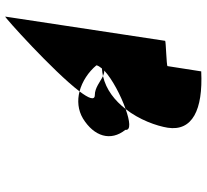

<svg xmlns="http://www.w3.org/2000/svg" viewBox="-48 -689 785 729"><g transform="rotate(90 344.5 -324.5)"><path d="M135 -559 43 48C42 54 252 -135 327 -234C289 -244 253 -268 228 -298C229 -305 234 -311 240 -319C250 -320 260 -321 269 -323C262 -326 255 -328 248 -328C280 -358 343 -391 394 -409C435 -461 458 -526 465 -569C479 -662 398 -703 251 -696L231 -568C230 -564 135 -562 135 -559ZM269 -323C290 -313 313 -292 341 -292C363 -292 353 -268 327 -234C362 -225 398 -228 430 -247C498 -289 518 -352 473 -408C476 -430 439 -425 394 -409C362 -368 321 -335 269 -323Z"/></g></svg>

Font: Ampere
Style: SCIta
Weight: 400
Version: Version 1